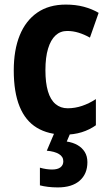

<svg xmlns="http://www.w3.org/2000/svg" viewBox="-20 -577 474 837"><path d="M262 10Q191 10 141 -20Q91 -50 65.5 -112.5Q40 -175 40 -270Q40 -359 66 -423Q92 -487 142.5 -522Q193 -557 267 -557Q310 -557 345.5 -547.5Q381 -538 410 -521L372 -413Q347 -427 322.5 -434.5Q298 -442 273 -442Q243 -442 222 -422.5Q201 -403 189.5 -365Q178 -327 178 -271Q178 -216 189 -179Q200 -142 222 -123.5Q244 -105 275 -105Q307 -105 338 -115.5Q369 -126 398 -145V-31Q370 -11 336 -0.5Q302 10 262 10ZM361 130Q361 181 327.5 210.5Q294 240 232 240Q209 240 189 237.5Q169 235 154 231V154Q168 158 181.5 160Q195 162 207 162Q231 162 243.5 152.5Q256 143 256 126Q256 106 237 94.5Q218 83 184 80L218 0H288L271 40Q298 44 318 55.5Q338 67 349.5 85.5Q361 104 361 130Z"/></svg>

Font: Noto Sans Khmer Condensed
Style: Bold
Weight: 700
Width: 3
Designer: Danh Hong and the Monotype Design Team
Foundry: Monotype Imaging Inc.
Version: Version 2.004